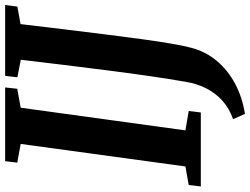

<svg xmlns="http://www.w3.org/2000/svg" viewBox="-134 -652 950 729"><g transform="rotate(-90 340.5 -288.0)"><path d="M-3.5 0 2 -46 72.5 -58.5 158 -684 87 -697 92.5 -743H372.5L367.5 -697L295.5 -684L209.5 -58.5L283 -46L277.5 0ZM272 167.5 252 122.5Q293 108 321.8 82.2Q350.5 56.5 368.5 21.5Q386.5 -13.5 393.5 -55.5Q404.5 -118 415.5 -193.8Q426.5 -269.5 437 -352.5Q447.5 -435.5 458 -519.8Q468.5 -604 477.5 -683.5L411 -696.5L416.5 -743H685.5L679.5 -696.5L613 -684.5Q602.5 -596 592.5 -513.5Q582.5 -431 573.2 -357.2Q564 -283.5 555.5 -221.8Q547 -160 539 -113.2Q531 -66.5 523.5 -38Q509 18.5 472.8 61.2Q436.5 104 385 131Q333.5 158 272 167.5Z"/></g></svg>

Font: Merriweather 24pt SemiCondensed
Style: Bold Italic
Weight: 700
Width: 4
Italic angle: -7.8°
Designer: Eben Sorkin
Foundry: Eben Sorkin
Version: Version 2.101